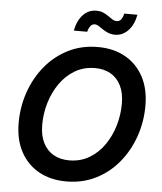

<svg xmlns="http://www.w3.org/2000/svg" viewBox="-61 -988 885 1051"><g transform="rotate(5 381.0 -462.5)"><path d="M342.3 10.3Q256.3 10.3 191.9 -25.4Q127.4 -61 91.3 -127.7Q55.2 -194.3 55.2 -287.1Q55.2 -375.5 83.3 -456.3Q111.3 -537.1 163.6 -600.6Q215.8 -664.1 288.8 -700.9Q361.8 -737.8 452.1 -737.8Q537.6 -737.8 601.8 -702.1Q666 -666.5 702.1 -599.9Q738.3 -533.2 738.3 -439.9Q738.3 -351.6 710.2 -270.8Q682.1 -189.9 629.9 -126.5Q577.6 -63 504.6 -26.4Q431.6 10.3 342.3 10.3ZM347.7 -106Q410.2 -106 458.7 -135Q507.3 -164.1 540.8 -212.4Q574.2 -260.7 591.6 -319.8Q608.9 -378.9 608.9 -439.5Q608.9 -499 588.6 -539.6Q568.4 -580.1 532 -600.8Q495.6 -621.6 446.8 -621.6Q384.3 -621.6 335.4 -592.5Q286.6 -563.5 252.9 -514.9Q219.2 -466.3 201.9 -407.5Q184.6 -348.6 184.6 -288.1Q184.6 -229 204.8 -188.5Q225.1 -147.9 261.7 -127Q298.3 -106 347.7 -106ZM538.6 -813Q517.1 -813 500.2 -820.1Q483.4 -827.1 470 -836.4Q456.5 -845.7 445.3 -852.8Q434.1 -859.9 423.3 -859.9Q408.7 -859.9 399.2 -846.9Q389.6 -834 385.7 -815.9H312Q322.8 -871.6 352.8 -903.3Q382.8 -935.1 425.8 -935.1Q447.8 -935.1 463.9 -928Q480 -920.9 492.9 -911.6Q505.9 -902.3 517.1 -895.3Q528.3 -888.2 540.5 -888.2Q556.2 -888.2 564.9 -899.4Q573.7 -910.6 579.1 -932.6H651.4Q640.6 -876 609.9 -844.5Q579.1 -813 538.6 -813Z"/></g></svg>

Font: Inter 20pt SemiBold
Style: Italic
Weight: 600
Italic angle: -9.3988°
Version: Version 4.001;git-66647c0bb